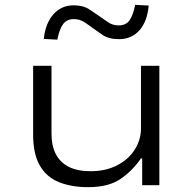

<svg xmlns="http://www.w3.org/2000/svg" viewBox="-20 -766 798 794"><path d="M344 8Q277 8 225.5 -12Q174 -32 145.5 -80Q117 -128 117 -209V-494H193V-214Q193 -163 211 -128.5Q229 -94 264.5 -76Q300 -58 355 -58Q418 -58 465.5 -83Q513 -108 538 -148.5Q563 -189 563 -234V-494H639V0H568V-111H563Q528 -60 478.5 -26Q429 8 344 8ZM217 -602 161 -605Q168 -670 201 -707Q234 -744 285 -744Q324 -744 350.5 -726.5Q377 -709 394 -697Q406 -689 425.5 -675Q445 -661 471 -661Q500 -661 515 -681Q530 -701 539 -746L595 -743Q589 -677 556.5 -640.5Q524 -604 472 -604Q430 -604 403.5 -622Q377 -640 362 -651Q349 -661 329.5 -674Q310 -687 285 -687Q257 -687 241.5 -667Q226 -647 217 -602Z"/></svg>

Font: Nunito Sans 7pt Expanded Light
Style: Regular
Weight: 300
Width: 7
Designer: Vernon Adams
Foundry: Vernon Adams
Version: Version 3.101;gftools[0.9.27]